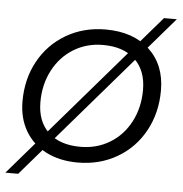

<svg xmlns="http://www.w3.org/2000/svg" viewBox="-50 -643 727 761"><g transform="rotate(5 313.0 -262.5)"><path d="M42 -218Q42 -307 81 -378Q120 -449 189.5 -489.5Q259 -530 346 -530Q456 -530 520.5 -470Q585 -410 585 -308Q585 -219 546 -147.5Q507 -76 437.5 -35.5Q368 5 281 5Q209 5 155 -22.5Q101 -50 71.5 -100.5Q42 -151 42 -218ZM514 -304Q514 -381 468.5 -424.5Q423 -468 341 -468Q276 -468 224 -436Q172 -404 142.5 -347.5Q113 -291 113 -221Q113 -144 158.5 -101Q204 -58 286 -58Q351 -58 403 -89.5Q455 -121 484.5 -177.5Q514 -234 514 -304ZM572 -595H623L50 70H-1Z"/></g></svg>

Font: Montserrat Alternates
Style: Italic
Weight: 400
Italic angle: -11.3°
Designer: Julieta Ulanovsky
Foundry: Julieta Ulanovsky
Version: Version 7.200